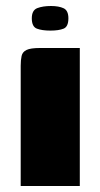

<svg xmlns="http://www.w3.org/2000/svg" viewBox="-20 -620 335 640"><path d="M49 0Q49 -100 49 -200.5Q49 -301 49 -401Q49 -420 52 -433.5Q55 -447 68.5 -453.5Q82 -460 113 -460H246V0ZM148 -518Q120 -518 103 -524.5Q86 -531 86 -559Q86 -586 104.5 -593Q123 -600 150 -600Q176 -600 192 -592.5Q208 -585 208 -559Q208 -531 192 -524.5Q176 -518 148 -518Z"/></svg>

Font: Genos ExtraBold
Style: Regular
Weight: 800
Designer: Robert E. Leuschke
Foundry: Robert E. Leuschke
Version: Version 1.010